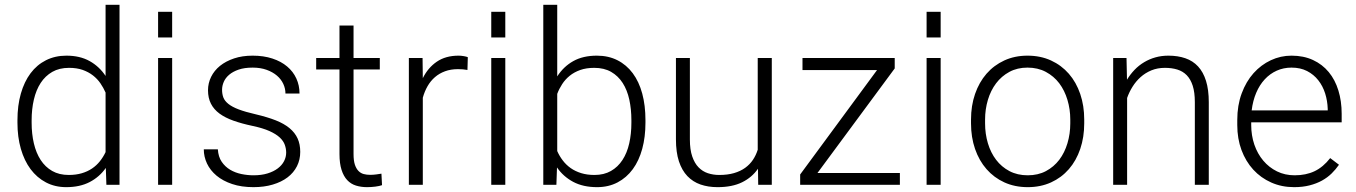

<svg xmlns="http://www.w3.org/2000/svg" viewBox="-20 -770 5648 800"><path d="M52.7 -269Q52.7 -330.6 66.9 -380.1Q81.1 -429.7 107.4 -464.8Q133.8 -500 171.6 -519Q209.5 -538.1 256.8 -538.1Q313 -538.1 353.3 -515.6Q393.6 -493.2 419.9 -453.6V-750H478V0H423.3L420.9 -70.3Q394.5 -32.7 353.8 -11.5Q313 9.8 255.9 9.8Q209 9.8 171.4 -10Q133.8 -29.8 107.4 -65.2Q81.1 -100.6 66.9 -149.9Q52.7 -199.2 52.7 -258.8ZM111.8 -258.8Q111.8 -212.4 121.1 -172.6Q130.4 -132.8 149.4 -103.5Q168.5 -74.2 197.5 -57.6Q226.6 -41 266.6 -41Q296.4 -41 320.6 -48.1Q344.7 -55.2 363.5 -67.9Q382.3 -80.6 396.2 -98.1Q410.2 -115.7 419.9 -136.2V-384.3Q411.1 -404.3 398.4 -422.9Q385.7 -441.4 367.2 -455.8Q348.6 -470.2 324.2 -478.8Q299.8 -487.3 267.6 -487.3Q227.1 -487.3 197.8 -470.5Q168.5 -453.6 149.4 -424.3Q130.4 -395 121.1 -355Q111.8 -314.9 111.8 -269Z M697.3 -613.8H638.7V-720.7H697.3ZM697.3 0H638.7V-528.3H697.3Z M1172.4 -134.3Q1172.4 -150.4 1166.7 -166.5Q1161.1 -182.6 1145.8 -197Q1130.4 -211.4 1102.8 -223.9Q1075.2 -236.3 1031.2 -245.6Q987.3 -254.9 952.9 -267.1Q918.5 -279.3 894.8 -296.6Q871.1 -314 858.9 -337.9Q846.7 -361.8 846.7 -394Q846.7 -423.3 859.6 -449.7Q872.6 -476.1 896.7 -495.6Q920.9 -515.1 955.3 -526.6Q989.7 -538.1 1032.7 -538.1Q1078.6 -538.1 1115 -526.1Q1151.4 -514.2 1176.5 -492.9Q1201.7 -471.7 1214.8 -442.9Q1228 -414.1 1228 -380.4H1169.4Q1169.4 -400.9 1160.4 -420.4Q1151.4 -439.9 1134 -454.8Q1116.7 -469.7 1091.1 -479Q1065.4 -488.3 1032.7 -488.3Q998.5 -488.3 974.4 -480Q950.2 -471.7 934.8 -458.5Q919.4 -445.3 912.4 -429Q905.3 -412.6 905.3 -396Q905.3 -378.4 910.6 -364Q916 -349.6 931.4 -337.2Q946.8 -324.7 974.4 -314.2Q1002 -303.7 1046.4 -293.5Q1094.2 -282.2 1128.9 -268.6Q1163.6 -254.9 1186.3 -236.1Q1209 -217.3 1220 -193.1Q1231 -168.9 1231 -137.2Q1231 -104.5 1217.3 -77.4Q1203.6 -50.3 1178.2 -31Q1152.8 -11.7 1116.7 -1Q1080.6 9.8 1036.1 9.8Q985.8 9.8 947.3 -3.2Q908.7 -16.1 882.3 -38.1Q856 -60.1 842.5 -88.6Q829.1 -117.2 829.1 -147.9H887.7Q889.6 -116.7 903.8 -95.9Q918 -75.2 939 -62.7Q960 -50.3 985.6 -44.9Q1011.2 -39.6 1036.1 -39.6Q1069.3 -39.6 1094.7 -47.4Q1120.1 -55.2 1137.5 -68.4Q1154.8 -81.5 1163.6 -98.6Q1172.4 -115.7 1172.4 -134.3Z M1453.1 -663.6V-528.3H1562.5V-480.5H1453.1V-128.4Q1453.1 -100.6 1458.7 -83.7Q1464.4 -66.9 1473.9 -57.4Q1483.4 -47.9 1495.8 -44.7Q1508.3 -41.5 1522 -41.5Q1535.2 -41.5 1547.4 -43.2Q1559.6 -44.9 1569.3 -46.4L1571.8 1.5Q1561 5.4 1543.7 7.6Q1526.4 9.8 1509.3 9.8Q1484.4 9.8 1463.1 3.2Q1441.9 -3.4 1426.8 -19.5Q1411.6 -35.6 1403.1 -62.3Q1394.5 -88.9 1394.5 -128.4V-480.5H1297.4V-528.3H1394.5V-663.6Z M1927.7 -478.5Q1909.2 -481.9 1888.2 -481.9Q1858.4 -481.9 1834.5 -473.1Q1810.5 -464.4 1792.2 -448.5Q1773.9 -432.6 1761.5 -410.9Q1749 -389.2 1741.7 -362.8V0H1683.6V-528.3H1740.7L1741.7 -444.3Q1763.2 -487.8 1800 -512.9Q1836.9 -538.1 1890.6 -538.1Q1901.4 -538.1 1912.6 -536.1Q1923.8 -534.2 1929.2 -531.7Z M2085.4 -613.8H2026.9V-720.7H2085.4ZM2085.4 0H2026.9V-528.3H2085.4Z M2669.4 -258.8Q2669.4 -199.2 2656 -149.9Q2642.6 -100.6 2616.7 -65.2Q2590.8 -29.8 2553.2 -10Q2515.6 9.8 2467.8 9.8Q2409.7 9.8 2368.4 -12.2Q2327.1 -34.2 2300.8 -72.3L2298.3 0H2243.7V-750H2301.8V-451.7Q2328.1 -492.7 2368.7 -515.4Q2409.2 -538.1 2466.8 -538.1Q2515.1 -538.1 2552.7 -519Q2590.3 -500 2616.5 -464.8Q2642.6 -429.7 2656 -380.1Q2669.4 -330.6 2669.4 -269ZM2610.8 -269Q2610.8 -314.9 2602.1 -355Q2593.3 -395 2574.5 -424.3Q2555.7 -453.6 2526.4 -470.5Q2497.1 -487.3 2456.1 -487.3Q2422.9 -487.3 2397.5 -478.3Q2372.1 -469.2 2353.5 -454.1Q2335 -439 2322.3 -419.4Q2309.6 -399.9 2301.8 -378.9V-140.6Q2311 -119.6 2325 -101.3Q2338.9 -83 2357.9 -69.6Q2377 -56.2 2401.6 -48.6Q2426.3 -41 2457 -41Q2496.6 -41 2525.6 -57.6Q2554.7 -74.2 2573.7 -103.5Q2592.8 -132.8 2601.8 -172.6Q2610.8 -212.4 2610.8 -258.8Z M3138.2 -66.9Q3113.3 -30.8 3072 -10.5Q3030.8 9.8 2969.7 9.8Q2930.7 9.8 2898.9 -1.2Q2867.2 -12.2 2844.2 -36.1Q2821.3 -60.1 2808.8 -97.9Q2796.4 -135.7 2796.4 -189.9V-528.3H2854.5V-189Q2854.5 -146.5 2864.3 -118.2Q2874 -89.8 2890.6 -72.8Q2907.2 -55.7 2929.4 -48.3Q2951.7 -41 2976.6 -41Q3011.7 -41 3038.6 -48.8Q3065.4 -56.6 3085 -70.8Q3104.5 -85 3117.2 -104Q3129.9 -123 3137.2 -146V-528.3H3195.8V0H3139.2Z M3386.2 -49.3H3729.5V0H3314V-43L3634.3 -478H3323.7V-528.3H3708V-484.9Z M3899.4 -613.8H3840.8V-720.7H3899.4ZM3899.4 0H3840.8V-528.3H3899.4Z M4025.9 -272Q4025.9 -329.6 4042.7 -378.4Q4059.6 -427.2 4090.3 -462.6Q4121.1 -498 4164.6 -518.1Q4208 -538.1 4261.2 -538.1Q4315.4 -538.1 4359.1 -518.1Q4402.8 -498 4433.6 -462.6Q4464.4 -427.2 4481 -378.4Q4497.6 -329.6 4497.6 -272V-255.9Q4497.6 -198.2 4481 -149.4Q4464.4 -100.6 4433.6 -65.2Q4402.8 -29.8 4359.4 -10Q4315.9 9.8 4262.2 9.8Q4208.5 9.8 4165 -10Q4121.6 -29.8 4090.6 -65.2Q4059.6 -100.6 4042.7 -149.4Q4025.9 -198.2 4025.9 -255.9ZM4084.5 -255.9Q4084.5 -212.4 4096.2 -173.1Q4107.9 -133.8 4130.4 -104.2Q4152.8 -74.7 4186 -57.1Q4219.2 -39.6 4262.2 -39.6Q4305.2 -39.6 4338.1 -57.1Q4371.1 -74.7 4393.6 -104.2Q4416 -133.8 4427.7 -173.1Q4439.5 -212.4 4439.5 -255.9V-272Q4439.5 -314.5 4427.7 -353.8Q4416 -393.1 4393.6 -422.9Q4371.1 -452.6 4337.6 -470.5Q4304.2 -488.3 4261.2 -488.3Q4218.8 -488.3 4185.8 -470.5Q4152.8 -452.6 4130.4 -422.9Q4107.9 -393.1 4096.2 -353.8Q4084.5 -314.5 4084.5 -272Z M4673.8 -528.3 4675.8 -438Q4689.5 -460.4 4707.3 -479Q4725.1 -497.6 4747.1 -510.7Q4769 -523.9 4794.4 -531Q4819.8 -538.1 4848.1 -538.1Q4887.7 -538.1 4918.9 -527.3Q4950.2 -516.6 4971.9 -493.2Q4993.7 -469.7 5005.1 -432.9Q5016.6 -396 5016.6 -343.8V0H4958.5V-344.2Q4958.5 -385.3 4949.7 -412.6Q4940.9 -439.9 4924.8 -456.5Q4908.7 -473.1 4885.5 -480.2Q4862.3 -487.3 4834 -487.3Q4802.7 -487.3 4777.3 -476.8Q4752 -466.3 4732.4 -448.7Q4712.9 -431.2 4698.7 -408.4Q4684.6 -385.7 4676.3 -361.8V0H4618.2V-528.3Z M5372.1 9.8Q5320.3 9.8 5276.9 -9.5Q5233.4 -28.8 5201.9 -63.2Q5170.4 -97.7 5152.8 -145Q5135.3 -192.4 5135.3 -249V-270Q5135.3 -331.1 5153.6 -380.6Q5171.9 -430.2 5203.1 -465.1Q5234.4 -500 5275.1 -519Q5315.9 -538.1 5361.3 -538.1Q5411.6 -538.1 5450.7 -520Q5489.7 -502 5516.4 -469.7Q5543 -437.5 5556.6 -393.1Q5570.3 -348.6 5570.3 -295.9V-260.3H5193.4V-249Q5193.4 -205.6 5206.5 -167.2Q5219.7 -128.9 5243.7 -100.6Q5267.6 -72.3 5300.8 -55.9Q5334 -39.6 5374.5 -39.6Q5421.4 -39.6 5457.3 -56.6Q5493.2 -73.7 5522.5 -111.3L5559.1 -83.5Q5545.9 -64.5 5528.6 -47.4Q5511.2 -30.3 5488.3 -17.6Q5465.3 -4.9 5436.5 2.4Q5407.7 9.8 5372.1 9.8ZM5361.3 -488.3Q5328.1 -488.3 5299.8 -475.6Q5271.5 -462.9 5249.8 -439.5Q5228 -416 5214.1 -383.1Q5200.2 -350.1 5195.3 -310.1H5512.2V-316.4Q5511.2 -349.6 5501.5 -380.6Q5491.7 -411.6 5472.9 -435.5Q5454.1 -459.5 5426.3 -473.9Q5398.4 -488.3 5361.3 -488.3Z"/></svg>

Font: Melbourne
Style: Light
Weight: 300
Designer: Google
Version: Version 2.000980; 2014